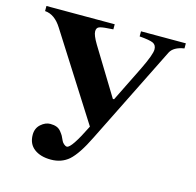

<svg xmlns="http://www.w3.org/2000/svg" viewBox="-103 -782 927 910"><g transform="rotate(15 361.0 -327.0)"><path d="M631 -612 392 -131Q349 -43 311 -9Q275 22 223 22Q172 22 141 -1.5Q110 -25 110 -70Q110 -102 132 -121.5Q154 -141 178 -141Q196 -141 209 -136Q222 -131 231 -119.5Q240 -108 244 -101Q248 -94 255 -78Q258 -71 266 -64Q274 -57 281 -57Q303 -57 362 -177L98 -592Q63 -648 15 -651V-676H350V-651L323 -649Q291 -647 280 -641.5Q269 -636 269 -620Q269 -601 293 -561L433 -332H439L525 -506Q563 -584 563 -609Q563 -631 546.5 -639Q530 -647 479 -651V-676H699V-651Q647 -643 631 -612Z"/></g></svg>

Font: STIX
Style: Bold
Weight: 700
Designer: MicroPress Inc., with final additions and corrections provided by Coen Hoffman, Elsevier (retired)
Version: Version 1.1.1